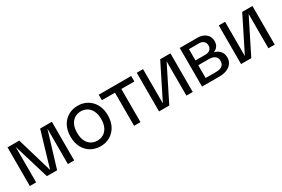

<svg xmlns="http://www.w3.org/2000/svg" viewBox="65 -1363 3253 2212"><g transform="rotate(-30 1691.0 -257.0)"><path d="M62 0V-514H218L356 -47H358L496 -514H652V0H568V-469H567L425 0H289L147 -469H146V0Z M1000 12Q930 12 873.5 -20.5Q817 -53 784.5 -113Q752 -173 752 -257Q752 -341 784.5 -401Q817 -461 873.5 -493.5Q930 -526 1000 -526Q1070 -526 1126 -493.5Q1182 -461 1215 -401Q1248 -341 1248 -257Q1248 -173 1215 -113Q1182 -53 1126 -20.5Q1070 12 1000 12ZM1000 -63Q1043 -63 1079.5 -84Q1116 -105 1138 -148Q1160 -191 1160 -257Q1160 -323 1138 -366.5Q1116 -410 1079.5 -431Q1043 -452 1000 -452Q956 -452 919.5 -431Q883 -410 861.5 -366.5Q840 -323 840 -257Q840 -191 861.5 -148Q883 -105 919.5 -84Q956 -63 1000 -63Z M1449 0V-486H1534V0ZM1275 -441V-514H1707V-441Z M1781 0V-514H1865V-60H1866L2093 -514H2229V0H2145V-454H2144L1917 0Z M2353 0V-514H2586Q2655 -514 2698 -478Q2741 -442 2741 -382Q2741 -342 2722 -315Q2703 -288 2669 -275V-274Q2718 -263 2746 -228.5Q2774 -194 2774 -146Q2774 -101 2750 -68Q2726 -35 2683.5 -17.5Q2641 0 2583 0ZM2438 -65H2579Q2631 -65 2658.5 -87Q2686 -109 2686 -151Q2686 -192 2658.5 -213.5Q2631 -235 2579 -235H2438ZM2438 -299H2573Q2611 -299 2633 -320Q2655 -341 2655 -374Q2655 -407 2633 -428Q2611 -449 2573 -449H2438Z M2872 0V-514H2956V-60H2957L3184 -514H3320V0H3236V-454H3235L3008 0Z"/></g></svg>

Font: TikTok Sans 24pt
Style: Regular
Weight: 400
Version: Version 4.000